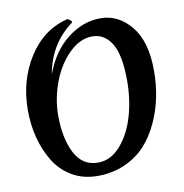

<svg xmlns="http://www.w3.org/2000/svg" viewBox="-91 -916 985 1028"><g transform="rotate(-10 401.0 -402.5)"><path d="M205 -330Q205 -205 246.5 -125Q288 -45 372 -45Q442 -45 495.5 -106.5Q549 -168 575 -259Q601 -350 601 -450Q601 -590 562.5 -653Q524 -716 457.5 -716Q391 -716 331.5 -657.5Q272 -599 238.5 -510Q205 -421 205 -330ZM122 -107Q50 -227 50 -387Q50 -547 129.5 -672Q209 -797 342 -830Q350 -828 357.5 -822Q365 -816 366 -809Q237 -715 210 -553Q252 -671 336.5 -737.5Q421 -804 518 -804Q615 -804 683.5 -720.5Q752 -637 752 -479Q752 -324 694 -200Q664 -134 619 -84.5Q574 -35 506.5 -5Q439 25 359 25Q279 25 218.5 -11Q158 -47 122 -107Z"/></g></svg>

Font: Merienda One
Style: Regular
Weight: 400
Designer: Eduardo Rodriguez Tunni
Foundry: Eduardo Rodriguez Tunni
Version: Version 1.001